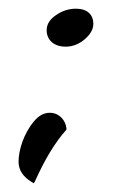

<svg xmlns="http://www.w3.org/2000/svg" viewBox="-20 -335 300 444"><path d="M87.9 -265.1C87.9 -242.2 105 -227.1 131.8 -227.1C147.9 -227.1 162.6 -232.9 175.8 -244.1C189 -255.4 195.8 -267.1 195.8 -279.8C195.8 -301.3 181.6 -314.9 155.8 -314.9C139.6 -314.9 124 -310.1 109.9 -300.3C95.2 -290.5 87.9 -278.8 87.9 -265.1ZM61 84C84 32.7 107.9 -6.3 132.8 -34.2L133.8 -36.1V-37.1C132.3 -56.2 117.2 -74.2 95.2 -74.2C81.5 -74.2 68.8 -67.4 57.6 -53.2C34.2 -24.9 22.9 13.2 22.9 39.1C22.9 58.1 33.2 73.7 53.2 85.9L58.1 88.9Z"/></svg>

Font: Dancing Script
Style: Regular
Weight: 800
Designer: Pablo Impallari
Foundry: Pablo Impallari
Version: Version 2.001